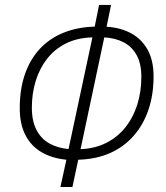

<svg xmlns="http://www.w3.org/2000/svg" viewBox="-20 -744 670 774"><path d="M223.6 9.8 247.6 -100.1Q191.4 -105.5 148.9 -129.6Q106.4 -153.8 83 -198.5Q59.6 -243.2 59.6 -308.6Q59.6 -384.3 80.3 -444.3Q101.1 -504.4 140.1 -546.6Q179.2 -588.9 235.4 -611.8Q291.5 -634.8 361.8 -636.7L379.4 -724.1H427.7L409.7 -636.2Q465.8 -632.8 508.3 -609.9Q550.8 -586.9 575 -543.7Q599.1 -500.5 599.1 -436Q599.1 -362.8 578.6 -302Q558.1 -241.2 518.6 -196.3Q479 -151.4 423.1 -126.7Q367.2 -102.1 295.4 -100.1L272 9.8ZM256.3 -143.1 352.5 -593.3Q292 -591.8 246.3 -569.1Q200.7 -546.4 169.9 -507.1Q139.2 -467.8 123.8 -417.2Q108.4 -366.7 108.4 -310.1Q108.4 -255.9 127.2 -220Q146 -184.1 179.4 -165.5Q212.9 -147 256.3 -143.1ZM304.7 -142.6Q362.3 -145 407.7 -167.7Q453.1 -190.4 484.9 -230Q516.6 -269.5 533.2 -321.8Q549.8 -374 549.8 -434.1Q549.8 -487.3 531 -521.5Q512.2 -555.7 478.8 -573.2Q445.3 -590.8 400.4 -593.3Z"/></svg>

Font: Open Sans SemiCondensed Light
Style: Italic
Weight: 300
Width: 4
Italic angle: -12°
Designer: Monotype Design Team
Foundry: Monotype Imaging Inc.
Version: Version 3.000